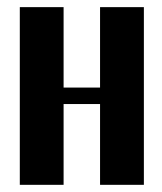

<svg xmlns="http://www.w3.org/2000/svg" viewBox="-20 -515 452 535"><path d="M35.2 -495.1H157.2V-271H258.8V-495.1H380.9V0H258.8V-225.1H157.2V0H35.2Z"/></svg>

Font: Moniqa Black Paragraph
Style: Regular
Weight: 900
Designer: Rajesh Rajput
Foundry: Rajesh Rajput
Version: Version 1.000